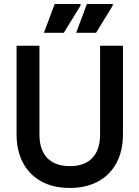

<svg xmlns="http://www.w3.org/2000/svg" viewBox="-20 -930 701 965"><path d="M330.7 14.7Q248.3 14.7 188.3 -18Q128.3 -50.7 95.8 -111.2Q63.3 -171.7 63.3 -255.3V-700H178.3V-253.3Q178.3 -177 217.5 -136Q256.7 -95 330.9 -95Q405 -95 444 -136Q483 -177 483 -253.3V-700H598V-255.3Q598 -171.7 565.5 -111.2Q533 -50.7 473 -18Q413 14.7 330.7 14.7ZM362.7 -765 416.7 -910H546.7V-902L462.7 -765ZM200.7 -765 254.7 -910H384.7V-902L300.7 -765Z"/></svg>

Font: Fustat
Style: Regular
Weight: 400
Designer: Mohamed Gaber, Khaled Hosny, Laura Garcia Mut
Foundry: Kief Type Foundry, Alif Type Foundry, Hard Type Foundry
Version: Version 1.007